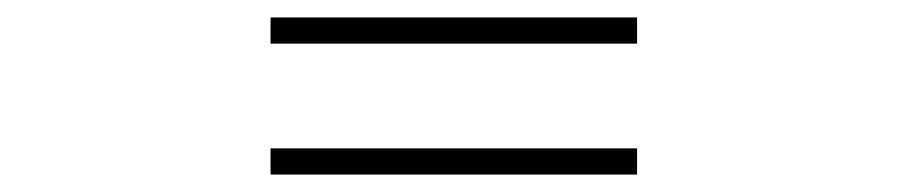

<svg xmlns="http://www.w3.org/2000/svg" viewBox="-20 -490 1040 220"><path d="M290 -470H710V-440H290ZM290 -320H710V-290H290Z"/></svg>

Font: Noto Sans TC Thin
Style: Regular
Weight: 100
Designer: Ryoko NISHIZUKA 西塚涼子 (kana, bopomofo & ideographs); Paul D. Hunt (Latin, Greek & Cyrillic); Sandoll Communications 산돌커뮤니
Foundry: Adobe
Version: Version 2.004-H2;hotconv 1.0.118;makeotfexe 2.5.65603